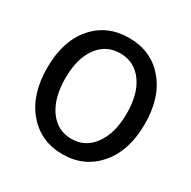

<svg xmlns="http://www.w3.org/2000/svg" viewBox="-168 -915 1089 1092"><g transform="rotate(30 377.0 -368.5)"><path d="M608 -649Q698 -546 698 -370.5Q698 -195 609 -91Q520 13 377 13Q234 13 145.5 -91Q57 -195 57 -370.5Q57 -546 145 -648Q233 -750 377 -750Q521 -750 608 -649ZM230.5 -165Q285 -88 377 -88Q469 -88 524 -165Q579 -242 579 -371Q579 -500 524 -574.5Q469 -649 377 -649Q285 -649 230.5 -574.5Q176 -500 176 -371Q176 -242 230.5 -165Z"/></g></svg>

Font: Resource Han Rounded TW Medium
Style: Regular
Weight: 500
Designer: Cyano Hao (round all glyphs); Ryoko NISHIZUKA 西塚涼子 (kana, bopomofo & ideographs); Paul D. Hunt (Latin, Greek & Cyrillic)
Foundry: Cyano Hao
Version: 0.990